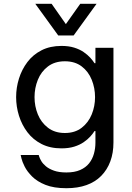

<svg xmlns="http://www.w3.org/2000/svg" viewBox="-20 -782 698 1012"><path d="M330 210Q264 210 220 192.5Q176 175 149.5 148.5Q123 122 110 96Q97 70 93 52.5Q89 35 89 35H184Q184 35 187 44.5Q190 54 198 67.5Q206 81 222 94.5Q238 108 264.5 117.5Q291 127 330 127Q373 127 402.5 114Q432 101 449.5 79Q467 57 475 28.5Q483 0 483 -30V-91H478Q470 -78 456 -62.5Q442 -47 421 -32.5Q400 -18 371 -9Q342 0 304 0Q244 0 199 -23Q154 -46 124.5 -85Q95 -124 80 -172Q65 -220 65 -270Q65 -320 80 -368Q95 -416 124.5 -455Q154 -494 199 -517Q244 -540 304 -540Q342 -540 371 -531Q400 -522 421 -507.5Q442 -493 456 -477.5Q470 -462 478 -449H483V-530H578V-31Q578 24 561.5 68.5Q545 113 513.5 145Q482 177 436 193.5Q390 210 330 210ZM322 -81Q375 -81 410.5 -108.5Q446 -136 463.5 -179Q481 -222 481 -270Q481 -318 463.5 -361.5Q446 -405 410.5 -432Q375 -459 322 -459Q269 -459 233 -432Q197 -405 179.5 -361.5Q162 -318 162 -270Q162 -222 179.5 -179Q197 -136 233 -108.5Q269 -81 322 -81ZM368 -595H287L166 -762H252L353 -618H301L403 -762H489Z"/></svg>

Font: Be Vietnam Pro Variable Thin
Style: Regular
Weight: 100
Designer: Lam Bao, Tony Le, Vietanh Nguyen
Foundry: Yellow Type Foundry
Version: Version 1.002